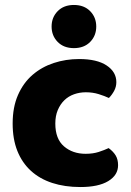

<svg xmlns="http://www.w3.org/2000/svg" viewBox="-20 -739 529 774"><path d="M203 -241Q203 -179 238 -149Q273 -119 325 -119Q355 -119 378 -126.5Q401 -134 418 -142Q437 -128 446.5 -112Q456 -96 456 -73Q456 -33 416.5 -9Q377 15 304 15Q241 15 190.5 -1.5Q140 -18 104.5 -50.5Q69 -83 50 -130.5Q31 -178 31 -241Q31 -307 52.5 -356Q74 -405 111 -437Q148 -469 196.5 -485Q245 -501 299 -501Q371 -501 410 -475Q449 -449 449 -408Q449 -389 440 -372.5Q431 -356 419 -344Q402 -352 378 -359.5Q354 -367 326 -367Q301 -367 278.5 -359Q256 -351 239.5 -335Q223 -319 213 -295.5Q203 -272 203 -241ZM278 -545Q237 -545 212.5 -570Q188 -595 188 -632Q188 -669 212.5 -694Q237 -719 278 -719Q319 -719 343.5 -694Q368 -669 368 -632Q368 -595 343.5 -570Q319 -545 278 -545Z"/></svg>

Font: Baloo 2 Latin ExtraBold
Style: Regular
Weight: 400
Designer: Sarang Kulkarni and Ek Type
Foundry: Ek Type
Version: Version 1.001